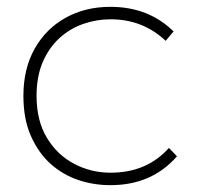

<svg xmlns="http://www.w3.org/2000/svg" viewBox="-20 -541 598 562"><path d="M303 1Q254.5 1 209.5 -14Q164.5 -29 128.5 -61Q92.5 -93 70 -144Q48.5 -193 48.5 -260.5Q48.5 -340 81.5 -398.5Q114.5 -457 172 -489Q229.5 -521 303 -521Q415 -521 488 -449L465 -421.5Q398 -484.5 304 -484.5Q262 -484.5 223 -470.8Q184 -457 153.5 -429Q123 -401 105 -359Q87 -317 87 -260.5Q87 -188 117.2 -137.8Q147.5 -87.5 197 -61.5Q246.5 -35.5 304 -35.5Q409.5 -35.5 474.5 -108L498 -83.5Q424.5 1 303 1Z"/></svg>

Font: Argentum Novus ExtraLight
Style: Regular
Weight: 250
Designer: Julieta Ulanovsky (font) & Cristiano Sobral (main changes)
Foundry: Julieta Ulanovsky (font) & Cristiano Sobral (main changes)
Version: Version 3.00;November 27, 2020;FontCreator 13.0.0.2655 64-bi